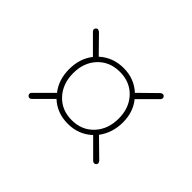

<svg xmlns="http://www.w3.org/2000/svg" viewBox="-65 -455 537 537"><g transform="rotate(45 203.0 -186.5)"><path d="M120 -258 70 -308Q67 -311 67 -314.5Q67 -318 70 -320.5Q73 -323 75 -323L82 -320L131 -270Q161 -297 203 -297Q245 -297 274 -270L325 -320Q329 -323 332 -323Q335 -323 337.5 -320.5Q340 -318 340 -314.5Q340 -311 337 -308L286 -257Q309 -229 309 -188Q309 -147 286 -116L338 -65Q341 -61 341 -58Q341 -55 338.5 -52.5Q336 -50 332.5 -50Q329 -50 326 -53L275 -104Q245 -76 202.5 -76Q160 -76 131 -103L82 -54Q79 -51 75.5 -51Q72 -51 69.5 -54Q67 -57 67 -60Q67 -63 70 -66L120 -116Q97 -145 97 -187Q97 -229 120 -258ZM268 -118Q293 -145 293 -187Q293 -229 268 -255.5Q243 -282 203 -282Q163 -282 138 -255.5Q113 -229 113 -187Q113 -145 138 -118Q163 -91 203 -91Q243 -91 268 -118Z"/></g></svg>

Font: Flamenco Light
Style: Regular
Weight: 300
Designer: Luciano Vergara
Foundry: Luciano Vergara
Version: Version 1.003